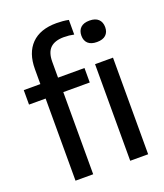

<svg xmlns="http://www.w3.org/2000/svg" viewBox="-148 -917 870 1016"><g transform="rotate(-20 287.0 -409.0)"><path d="M100.5 0V-462.5H7V-544H100.5V-628Q100.5 -719 149.2 -768.5Q198 -818 290 -818Q307 -818 324.8 -816.5Q342.5 -815 358.5 -811.5V-729Q331.5 -735 302 -735Q251.5 -735 225.8 -710.8Q200 -686.5 200 -633V-544H349V-462.5H200V0ZM459 -650.5Q426 -650.5 409 -666.2Q392 -682 392 -710Q392 -738.5 409 -754.8Q426 -771 459 -771Q492 -771 509 -754.8Q526 -738.5 526 -710Q526 -682 509 -666.2Q492 -650.5 459 -650.5ZM408.5 0V-544H509.5V0Z"/></g></svg>

Font: Encode Sans SmCnd Md
Style: Regular
Weight: 500
Width: 4
Designer: Multiple Designers
Foundry: Impallari Type
Version: Version 3.002; ttfautohint (v1.8.3) -l 8 -r 50 -G 200 -x 14 